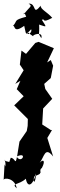

<svg xmlns="http://www.w3.org/2000/svg" viewBox="-53 -792 332 1055"><path d="M-2 98C-55 89 -16 68 -24 123L-28 111L-33 198C-34 182 29 185 39 243C6 213 50 226 89 190C98 243 129 227 145 161C142 222 126 216 135 178C187 157 161 160 158 159C183 165 157 143 177 131C197 94 187 79 165 102C190 73 193 9 239 68L207 -34L233 -78L227 -77L179 -108L184 -196L234 -249L196 -303L190 -331L226 -363L239 -431L226 -462L206 -449L243 -527L159 -562L141 -556L90 -496L65 -514L56 -437L77 -406L31 -331L59 -348L39 -302L77 -263L25 -213L100 -138L99 -100L94 -72L54 -14L41 67C99 41 66 109 40 71C31 119 31 76 6 75ZM130 -592C118 -599 186 -624 174 -582C153 -618 165 -591 162 -657C209 -641 202 -642 177 -683C198 -694 172 -660 234 -694C208 -725 167 -742 171 -761C123 -702 150 -776 104 -772C129 -757 110 -757 78 -713C78 -713 75 -740 91 -700C17 -680 46 -679 18 -649C32 -656 17 -605 80 -650C93 -598 84 -596 118 -631C127 -614 94 -591 98 -615Z"/></svg>

Font: Asimov Aggro
Style: Medium
Weight: 500
Designer: Google
Version: Version 2.000980; 2014